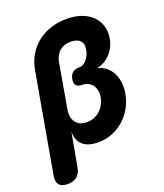

<svg xmlns="http://www.w3.org/2000/svg" viewBox="-205 -848 968 1135"><g transform="rotate(-20 279.5 -280.0)"><path d="M23 180Q-15 180 -30 161.5Q-45 143 -39 105L71 -517Q80 -570 105 -611.5Q130 -653 166.5 -681.5Q203 -710 249.5 -725Q296 -740 349 -740Q401 -740 441.5 -725.5Q482 -711 508.5 -685Q535 -659 546.5 -622.5Q558 -586 550 -542Q540 -489 505 -452Q470 -415 423 -405V-403Q452 -397 474 -379Q496 -361 509.5 -335.5Q523 -310 527.5 -277Q532 -244 526 -208Q518 -162 496 -122Q474 -82 441.5 -53Q409 -24 367.5 -7Q326 10 279 10Q213 10 180.5 -20Q148 -50 149 -105L111 105Q105 143 83 161.5Q61 180 23 180ZM326 -445Q336 -445 347 -451Q358 -457 368 -468Q378 -479 386 -495Q394 -511 397 -530Q404 -565 385 -585Q366 -605 325 -605Q284 -605 256.5 -582Q229 -559 221 -517L172 -236Q163 -187 185.5 -156Q208 -125 255 -125Q279 -125 300 -133Q321 -141 337.5 -156Q354 -171 365.5 -191.5Q377 -212 381 -236Q385 -260 380.5 -280Q376 -300 365.5 -313.5Q355 -327 338.5 -334.5Q322 -342 302 -342H303Q277 -342 266 -355Q255 -368 260 -394Q265 -420 280 -432.5Q295 -445 321 -445Z"/></g></svg>

Font: Maple Mono ExtraBold
Style: Italic
Weight: 800
Italic angle: -10°
Monospace: yes
Designer: subframe7536
Version: Version 7.200